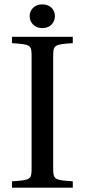

<svg xmlns="http://www.w3.org/2000/svg" viewBox="-20 -861 389 881"><path d="M116 -787C116 -759 137 -732 174 -732C212 -732 232 -759 232 -787C232 -815 212 -841 174 -841C137 -841 116 -815 116 -787ZM35 0H314V-29C227 -35 224 -37 224 -93V-599C224 -655 227 -657 314 -663V-692H35V-663C123 -657 125 -655 125 -599V-93C125 -37 123 -35 35 -29Z"/></svg>

Font: Lingua Franca
Style: Regular
Weight: 400
Version: Version 1.19